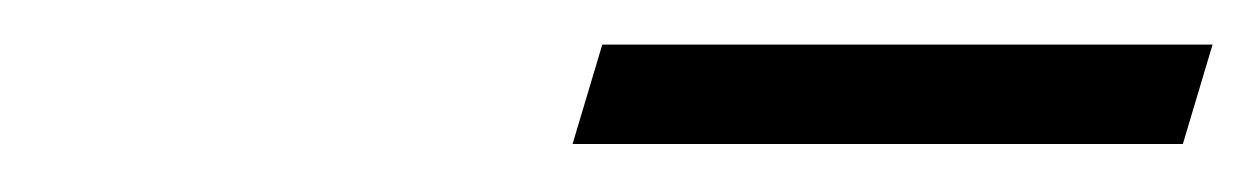

<svg xmlns="http://www.w3.org/2000/svg" viewBox="-20 -692 550 84"><path d="M230.5 -629 243.5 -672.5H510.5L497.5 -629Z"/></svg>

Font: Newsreader 6pt Light
Style: Italic
Weight: 300
Italic angle: -17°
Designer: Hugues Gentile
Foundry: Production Type
Version: Version 1.003; ttfautohint (v1.8.3)